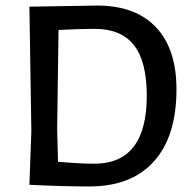

<svg xmlns="http://www.w3.org/2000/svg" viewBox="-20 -666 690 692"><path d="M330 -646Q468 -646 542 -568Q616 -490 616 -344Q616 -175 535 -84.5Q454 6 302 6Q205 6 87 0H86L93 -193L86 -642H87ZM320 -76Q509 -76 509 -321Q509 -445 462.5 -503.5Q416 -562 322 -562Q267 -562 191 -558L186 -202L189 -83Q268 -76 320 -76Z"/></svg>

Font: Alegreya Sans SC Medium
Style: Regular
Weight: 500
Designer: Juan Pablo del Peral
Foundry: Huerta Tipografica
Version: Version 2.001;PS 002.001;hotconv 1.0.88;makeotf.lib2.5.64775